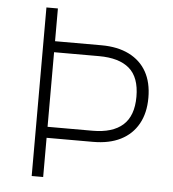

<svg xmlns="http://www.w3.org/2000/svg" viewBox="-51 -752 721 800"><g transform="rotate(5 309.5 -352.5)"><path d="M111 0V-705H159V-568H353Q421 -568 469 -544Q517 -520 542 -475.5Q567 -431 567 -367Q567 -303 541.5 -257.5Q516 -212 468.5 -188Q421 -164 353 -164H159V0ZM159 -210H347Q431 -210 474 -248.5Q517 -287 517 -367Q517 -448 474 -485Q431 -522 347 -522H159Z"/></g></svg>

Font: Nunito Sans 7pt SemiCondensed ExtraLight
Style: Regular
Weight: 250
Width: 4
Designer: Vernon Adams
Foundry: Vernon Adams
Version: Version 3.101;gftools[0.9.27]